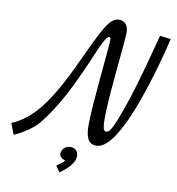

<svg xmlns="http://www.w3.org/2000/svg" viewBox="-105 -738 925 1003"><g transform="rotate(10 357.0 -237.0)"><path d="M312 42C286 42 265 61 265 85C265 101 280 112 296 117C291 125 270 139 255 151L277 183C324 149 353 117 353 84C353 58 337 42 312 42ZM671 -611C605 -357 576 -269 554 -207C517 -102 499 -69 481 -69C466 -69 461 -86 461 -140C461 -177 466 -258 472 -323C495 -564 496 -586 496 -597C496 -634 477 -657 447 -657C421 -657 402 -642 376 -600C369 -588 357 -573 286 -419C173 -173 94 -74 -15 -28L7 31C46 15 105 -22 133 -56C216 -158 270 -271 334 -416C349 -450 390 -559 410 -559C415 -559 419 -554 419 -547C417 -481 384 -198 384 -87C384 -16 403 12 443 12C576 12 702 -492 729 -604Z"/></g></svg>

Font: Marck Script
Style: Regular
Weight: 400
Designer: Denis Masharov, Marck Fogel
Foundry: Denis Masharov
Version: Version 1.002